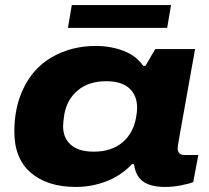

<svg xmlns="http://www.w3.org/2000/svg" viewBox="-20 -720 817 752"><path d="M246.1 -610.8 261.2 -700.2H649.9L634.8 -610.8ZM276.9 12.2Q166 12.2 101.1 -43.2Q36.1 -98.6 36.1 -205.1Q36.1 -295.4 68.8 -367.2Q107.4 -452.6 183.6 -496.3Q259.8 -540 355 -540Q413.6 -540 463.9 -520.8Q514.2 -501.5 541 -461.9H549.8L587.9 -527.8H744.1L723.1 -411.1Q715.3 -366.2 702.9 -297.4Q690.4 -228.5 683.1 -187Q675.8 -145.5 675.8 -140.1Q675.8 -112.8 703.1 -112.8H756.8L736.8 -6.8Q719.7 0 688.5 6.1Q657.2 12.2 626 12.2Q546.4 12.2 520 -30.8Q507.8 -51.8 504.9 -77.1H497.1Q453.6 -31.7 396.5 -9.8Q339.4 12.2 276.9 12.2ZM347.2 -126Q417 -126 460 -162.6Q502.9 -199.2 513.2 -261.2Q517.1 -284.2 517.1 -296.9Q517.1 -346.2 486.6 -374Q456.1 -401.9 396 -401.9Q328.1 -401.9 285.4 -366.7Q242.7 -331.5 231.9 -272Q227.1 -239.7 227.1 -226.1Q227.1 -179.7 257.6 -152.8Q288.1 -126 347.2 -126Z"/></svg>

Font: Archivo Expanded ExtraBold
Style: Italic
Weight: 800
Width: 7
Italic angle: -10°
Designer: Hector Gatti
Foundry: Omnibus-Type
Version: Version 2.001